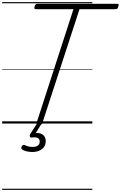

<svg xmlns="http://www.w3.org/2000/svg" viewBox="-20 -1145 1120 1780"><path d="M340 14Q313 14 319 -5L661 -1060H314Q302 -1060 299.5 -1066Q297 -1072 301 -1086Q306 -1100 312 -1105Q318 -1110 329 -1110H1065Q1078 -1110 1079.5 -1104Q1081 -1098 1077 -1085Q1074 -1071 1068 -1065.5Q1062 -1060 1050 -1060H717L373 -5Q370 5 363 9.5Q356 14 340 14ZM278 264Q255 264 228.5 258.5Q202 253 184 240Q177 234 177.5 225.5Q178 217 183 210Q189 201 195 199Q201 197 209 200Q223 207 241.5 212Q260 217 283 217Q314 217 331 205Q348 193 348 168Q348 143 330 134Q312 125 276 130Q268 131 264 128.5Q260 126 257 121Q255 114 256 108.5Q257 103 262 94L326 -4H369L299 108L284 94Q322 84 349 91Q376 98 390 117Q404 136 404 164Q404 195 388 217.5Q372 240 344 252Q316 264 278 264ZM0 605H836V615H0ZM0 -20H836V0H0ZM0 -505H836V-500H0ZM0 -1125H836V-1115H0Z"/></svg>

Font: Playwrite CU Guides
Style: Regular
Weight: 400
Designer: Veronika Burian, José Scaglione
Foundry: TypeTogether
Version: Version 1.003